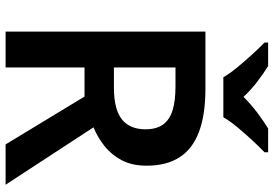

<svg xmlns="http://www.w3.org/2000/svg" viewBox="-166 -812 978 686"><g transform="rotate(90 323.0 -469.0)"><path d="M296 -714Q390 -714 451 -691Q512 -668 542 -621.5Q572 -575 572 -504Q572 -452 552.5 -415Q533 -378 502 -353.5Q471 -329 435 -314L640 0H496L325 -282H221V0H93V-714ZM288 -607H221V-387H292Q371 -387 406.5 -415.5Q442 -444 442 -500Q442 -539 425 -562.5Q408 -586 374.5 -596.5Q341 -607 288 -607ZM256 -778Q243 -801 220.5 -828Q198 -855 174.5 -881Q151 -907 132 -925V-938H216Q242 -922 271.5 -899.5Q301 -877 326 -850Q353 -877 383 -899.5Q413 -922 439 -938H524V-925Q505 -907 481 -881Q457 -855 434.5 -828Q412 -801 399 -778Z"/></g></svg>

Font: Noto Sans Thai SemiBold
Style: Regular
Weight: 600
Version: Version 2.001